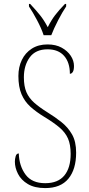

<svg xmlns="http://www.w3.org/2000/svg" viewBox="-20 -951 454 981"><path d="M211 10Q157 10 122.5 -10.5Q88 -31 72 -62.5Q56 -94 56 -125Q56 -138 60 -152.5Q64 -167 76 -167Q78 -103 110.5 -59Q143 -15 211 -15Q276 -15 308.5 -54Q341 -93 341 -165Q341 -212 327.5 -243Q314 -274 284 -299.5Q254 -325 206 -354Q165 -379 135.5 -405.5Q106 -432 90 -469.5Q74 -507 74 -563Q74 -608 91.5 -644.5Q109 -681 142.5 -702.5Q176 -724 223 -724Q265 -724 295 -707.5Q325 -691 341.5 -666Q358 -641 358 -614Q358 -593 352 -583.5Q346 -574 337 -574Q337 -632 307.5 -665.5Q278 -699 223 -699Q162 -699 132 -658Q102 -617 102 -556Q102 -510 115 -480Q128 -450 154.5 -426.5Q181 -403 221 -378Q260 -354 293.5 -327.5Q327 -301 348 -264.5Q369 -228 369 -171Q369 -86 329.5 -38Q290 10 211 10ZM203 -771Q192 -805 169.5 -847.5Q147 -890 128 -918V-931H134Q164 -899 184.5 -873.5Q205 -848 224 -812Q242 -848 261.5 -873.5Q281 -899 312 -931H318V-918Q299 -890 277 -847.5Q255 -805 242 -771Z"/></svg>

Font: Noto Serif Condensed Thin
Style: Regular
Weight: 100
Width: 3
Designer: Monotype Design Team
Foundry: Monotype Imaging Inc.
Version: Version 2.013; ttfautohint (v1.8.4.7-5d5b)